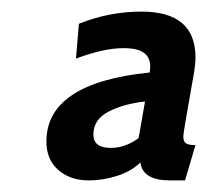

<svg xmlns="http://www.w3.org/2000/svg" viewBox="-20 -745 357 331"><path d="M60 -501Q60 -602 238 -620Q239 -624 239 -630Q239 -646 228 -654Q217 -662 193 -662Q159 -662 111 -644L116 -704Q168 -725 224 -725Q317 -725 317 -646Q317 -634 314 -617L300 -537Q296 -513 296 -510Q296 -501 300.5 -498Q305 -495 314 -495H317L299 -434H273Q226 -434 222 -465Q207 -450 182.5 -442Q158 -434 133 -434Q101 -434 80.5 -452Q60 -470 60 -501ZM230 -570Q193 -566 167 -552.5Q141 -539 141 -513Q141 -490 171 -490Q196 -490 219 -507Z"/></svg>

Font: Cabin
Style: Italic
Weight: 400
Italic angle: -7°
Designer: Pablo Impallari
Foundry: Pablo Impallari. http://www.impallari.com Igino Marini. http://www.ikern.com
Version: Version 2.200